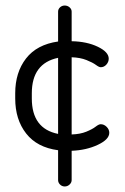

<svg xmlns="http://www.w3.org/2000/svg" viewBox="-20 -714 453 694"><path d="M35 -358V-377Q35 -452 74 -502.5Q113 -553 190 -564V-672Q190 -681 197 -687.5Q204 -694 214 -694Q224 -694 231.5 -687.5Q239 -681 239 -672V-565Q294 -564 333.5 -545Q373 -526 373 -502Q373 -490 364.5 -480.5Q356 -471 344 -471Q338 -471 326.5 -479.5Q315 -488 292.5 -497Q270 -506 239 -507V-228Q270 -229 292 -238Q314 -247 325.5 -256Q337 -265 344 -265Q356 -265 365.5 -255.5Q375 -246 375 -234Q375 -210 333.5 -190.5Q292 -171 239 -169V-63Q239 -54 231.5 -47Q224 -40 214 -40Q204 -40 197 -47Q190 -54 190 -63V-171Q114 -181 74.5 -231.5Q35 -282 35 -358ZM95 -358Q95 -249 190 -230V-505Q95 -485 95 -377Z"/></svg>

Font: Terminal Dosis
Style: Regular
Weight: 400
Designer: Edgar Tolentino, Pablo Impallari, Igino Marini
Foundry: Edgar Tolentino, Pablo Impallari, Igino Marini
Version: Version 1.007